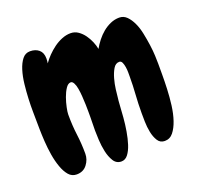

<svg xmlns="http://www.w3.org/2000/svg" viewBox="-110 -701 877 848"><g transform="rotate(-20 328.5 -276.5)"><path d="M622.1 -322.3Q622.1 -303.7 622.1 -272Q622.1 -240.2 620.6 -203.1Q619.1 -166 614.3 -128.4Q609.4 -90.8 599.1 -60.5Q588.9 -30.3 573.2 -10.7Q557.6 8.8 533.2 8.8Q511.7 8.8 500.5 -9.3Q489.3 -27.3 484.4 -51.8Q479.5 -76.2 479 -101.6Q478.5 -127 478.5 -141.6Q478.5 -185.5 481.4 -227.5Q484.4 -269.5 484.4 -313.5Q484.4 -318.4 484.4 -331.1Q484.4 -343.8 482.4 -356.4Q480.5 -369.1 476.1 -378.9Q471.7 -388.7 462.9 -388.7Q445.3 -388.7 434.6 -370.6Q423.8 -352.5 417 -328.1Q410.2 -303.7 407.2 -279.8Q404.3 -255.9 403.3 -244.1Q401.4 -231.4 399.9 -206.1Q398.4 -180.7 396 -150.4Q393.6 -120.1 388.2 -88.4Q382.8 -56.6 374.5 -30.8Q366.2 -4.9 353.5 11.7Q340.8 28.3 322.3 28.3Q298.8 28.3 286.1 7.8Q273.4 -12.7 267.6 -40Q261.7 -67.4 260.3 -95.7Q258.8 -124 258.8 -139.6Q258.8 -156.2 259.3 -171.9Q259.8 -187.5 259.8 -204.1Q259.8 -210.9 259.8 -226.6Q259.8 -242.2 259.3 -261.2Q258.8 -280.3 257.3 -300.8Q255.9 -321.3 252.9 -338.4Q250 -355.5 244.1 -366.2Q238.3 -377 230.5 -377Q217.8 -377 207 -360.8Q196.3 -344.7 188.5 -322.8Q180.7 -300.8 176.3 -279.3Q171.9 -257.8 171.9 -248V-242.2Q171.9 -195.3 177.7 -150.4Q183.6 -105.5 183.6 -58.6Q183.6 -31.2 166 -8.3Q148.4 14.6 117.2 14.6Q94.7 14.6 80.1 -2.4Q65.4 -19.5 55.7 -46.9Q45.9 -74.2 40.5 -106.9Q35.2 -139.6 33.2 -171.4Q31.2 -203.1 30.8 -229Q30.3 -254.9 30.3 -267.6Q30.3 -282.2 29.8 -310.5Q29.3 -338.9 30.8 -372.1Q32.2 -405.3 36.1 -439.9Q40 -474.6 48.8 -502.9Q57.6 -531.2 71.8 -549.3Q85.9 -567.4 108.4 -567.4Q133.8 -567.4 149.9 -553.7Q166 -540 166 -512.7Q166 -506.8 165.5 -501Q165 -495.1 164.1 -490.2Q174.8 -505.9 190.4 -522Q206.1 -538.1 224.1 -551.3Q242.2 -564.5 262.7 -572.8Q283.2 -581.1 303.7 -581.1Q323.2 -581.1 338.9 -570.3Q354.5 -559.6 366.2 -543.5Q377.9 -527.3 385.7 -508.8Q393.6 -490.2 396.5 -473.6Q406.2 -491.2 420.4 -509.3Q434.6 -527.3 451.2 -541Q467.8 -554.7 487.8 -563.5Q507.8 -572.3 529.3 -572.3Q549.8 -572.3 564.5 -557.6Q579.1 -543 589.8 -520Q600.6 -497.1 606.4 -468.3Q612.3 -439.5 616.2 -411.6Q620.1 -383.8 621.1 -359.9Q622.1 -335.9 622.1 -322.3Z"/></g></svg>

Font: Chewy
Style: Regular
Weight: 400
Version: Version 1.001